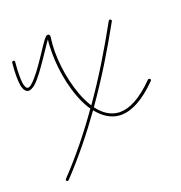

<svg xmlns="http://www.w3.org/2000/svg" viewBox="-105 -603 689 732"><g transform="rotate(-20 239.0 -237.0)"><path d="M166.5 -511.7H164.6C162.1 -510.7 160.2 -510.3 159.2 -509.3C153.8 -504.4 147.5 -496.1 138.7 -483.4C122.1 -459 98.6 -421.9 76.2 -392.6C64.9 -377.9 54.2 -365.7 44.9 -357.4C40 -353.5 36.1 -349.6 32.2 -348.6C28.3 -347.7 26.4 -347.2 24.4 -348.1C22.5 -349.1 20.5 -350.6 18.6 -354.5C16.6 -358.4 14.2 -364.3 13.2 -373C12.2 -380.4 11.7 -390.1 11.7 -401.4C11.7 -416 12.2 -434.6 14.6 -457V-457.5C14.6 -460.4 13.2 -463.4 10.3 -463.4H9.3C6.3 -463.4 2.9 -460.9 2.9 -458C0.5 -435.5 0 -417 0 -401.4C0 -389.6 1 -379.4 2 -371.1C2.9 -361.8 5.4 -354 8.3 -348.6C11.2 -343.3 15.6 -338.9 20.5 -336.9C25.4 -335 31.7 -335.9 36.6 -338.4C41.5 -340.8 46.9 -343.8 52.2 -348.1C63 -357.4 74.2 -371.1 85.4 -385.7C107.9 -416 131.3 -451.7 147.9 -476.1C152.8 -483.4 157.2 -490.2 161.1 -494.6C158.7 -478 158.2 -459.5 158.2 -439.9C158.2 -361.8 176.8 -266.1 216.8 -201.2C218.8 -198.2 221.2 -194.8 223.1 -191.9C168.9 -114.7 109.4 -40.5 43.9 28.3C43 29.3 42 30.3 42 32.2C42 34.2 43 35.2 43.9 36.1C44.9 37.1 45.9 38.1 47.9 38.1C49.8 38.1 51.3 37.1 52.2 36.1C117.2 -32.7 176.3 -106 230.5 -182.1C254.4 -151.9 284.7 -130.9 320.8 -128.9H326.2C368.7 -128.9 418 -153.8 475.6 -211.9C476.6 -212.9 477.5 -213.9 477.5 -215.8C477.5 -217.8 476.6 -219.2 475.6 -220.2C474.6 -221.2 473.1 -221.7 471.2 -221.7C469.2 -221.7 467.8 -221.2 466.8 -220.2C410.6 -163.1 364.3 -140.6 326.2 -140.6H321.3C287.6 -142.6 259.8 -161.6 237.3 -191.9C301.8 -283.2 359.4 -377.9 413.6 -476.1C414.6 -477.1 414.6 -478.5 414.6 -479.5C414.6 -481.9 413.1 -483.4 411.1 -484.4C410.2 -485.4 409.7 -485.4 408.7 -485.4H407.2C406.2 -484.4 404.3 -482.9 403.3 -481.9C350.1 -385.7 293.9 -291.5 230.5 -202.1C229.5 -204.1 228 -205.6 227.1 -207.5C189 -270 169.9 -364.7 169.9 -441.9C169.9 -461.4 171.4 -479 173.8 -495.6C174.8 -498 174.3 -500.5 174.3 -502.4C174.3 -504.4 173.8 -506.3 172.9 -508.8C171.9 -510.7 168.9 -511.7 166.5 -511.7Z"/></g></svg>

Font: Oshawa
Style: Regular
Weight: 400
Designer: Sadat Fauzi
Foundry: Intuisi Creative
Version: Version 001.000